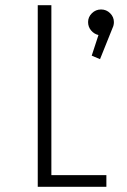

<svg xmlns="http://www.w3.org/2000/svg" viewBox="-20 -720 490 740"><path d="M178 -45H390V0H125.5V-700H178ZM419 -635Q419 -622.5 413.5 -611.5L365.5 -492L333.5 -505.5L359.5 -585Q342.5 -589 331 -602.8Q319.5 -616.5 319.5 -635Q319.5 -654.5 334.2 -669Q349 -683.5 369.5 -683.5Q390 -683.5 404.5 -669Q419 -654.5 419 -635Z"/></svg>

Font: League Mono Condensed UltraLight
Style: Regular
Weight: 200
Width: 1
Designer: Tyler Finck
Foundry: The League of Moveable Type / Tyler Finck
Version: Version 2.210